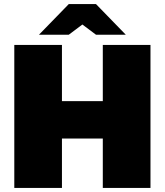

<svg xmlns="http://www.w3.org/2000/svg" viewBox="-20 -920 807 940"><path d="M383.3 -900H450L595.8 -750H450L383.3 -800L316.7 -750H170.8L316.7 -900ZM50 0V-700H283.3V-425H483.3V-700H716.7V0H483.3V-241.7H283.3V0Z"/></svg>

Font: BoonTook
Style: Regular
Weight: 400
Designer: Sungsit Sawaiwan
Foundry: FontUni
Version: Version 3.0